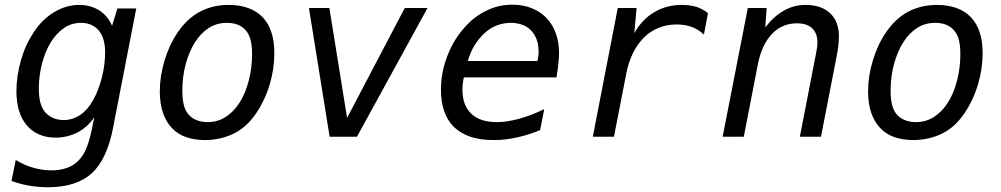

<svg xmlns="http://www.w3.org/2000/svg" viewBox="-20 -581 4254 816"><path d="M183.6 214.8Q162.6 214.8 143.3 213.1Q124 211.4 104.5 208Q66.4 201.7 28.8 188L46.9 99.1Q66.4 110.4 84 118.4Q101.6 126.5 121.1 131.8Q160.2 143.1 198.2 143.1Q270.5 143.1 311 104Q331.5 84.5 345.5 52.7Q359.4 21 369.1 -25.9L380.9 -83Q352.1 -40.5 310.1 -18.6Q288.1 -7.3 264.6 -1.7Q241.2 3.9 216.3 3.9Q177.7 3.9 146.7 -9.3Q115.7 -22.5 93.8 -48.3Q71.3 -74.7 60.5 -111.6Q49.8 -148.4 49.8 -194.3Q49.8 -225.1 54.7 -258.8Q59.6 -292.5 69.3 -326.2Q88.4 -392.1 124 -444.8Q143.6 -474.1 164.6 -494.4Q185.5 -514.6 210.9 -529.8Q261.7 -560.1 316.4 -560.1Q364.7 -560.1 402.3 -536.6Q419.4 -525.4 433.3 -509.3Q447.3 -493.2 456.1 -471.2L479 -544.9H559.1L460 -35.2Q434.1 97.7 369.1 156.2Q303.7 214.8 183.6 214.8ZM250.5 -70.8Q269 -70.8 286.6 -76.2Q304.2 -81.5 321.3 -92.8Q353 -114.3 376 -155.8Q388.7 -178.2 398.4 -204.8Q408.2 -231.4 413.6 -254.4Q420.4 -281.2 423.6 -308.6Q426.8 -335.9 426.8 -357.9Q426.8 -419.4 399.4 -451.7Q385.7 -467.8 366.7 -475.8Q347.7 -483.9 324.2 -483.9Q283.2 -483.9 251.2 -461.4Q219.2 -439 196.3 -401.9Q171.9 -362.3 158.4 -310.3Q145 -258.3 145 -205.6Q145 -165 152.6 -141.4Q160.2 -117.7 172.4 -103.5Q186.5 -87.9 206.5 -79.3Q226.6 -70.8 250.5 -70.8Z M851.1 14.2Q806.2 14.2 770 1.5Q733.9 -11.2 708.5 -39.1Q685.5 -64 672.4 -102.1Q659.2 -140.1 659.2 -193.4Q659.2 -256.8 679.2 -323.7Q688.5 -354.5 702.4 -385.3Q716.3 -416 735.8 -444.3Q775.4 -502 828.6 -530.8Q883.3 -560.1 952.1 -560.1Q996.6 -560.1 1033.4 -547.4Q1070.3 -534.7 1096.2 -507.8Q1146 -455.6 1146 -354.5Q1146 -288.6 1126 -221.2Q1114.7 -184.6 1100.1 -154.3Q1085.4 -124 1069.8 -101.1Q1049.3 -71.3 1026.6 -50Q1003.9 -28.8 976.1 -14.6Q948.2 -0.5 916.7 6.8Q885.3 14.2 851.1 14.2ZM862.3 -62Q904.8 -62 939.2 -84Q973.6 -106 998.5 -145.5Q1011.7 -166 1021.5 -190.2Q1031.2 -214.4 1037.8 -240.7Q1044.4 -267.1 1047.9 -294.9Q1051.3 -322.8 1051.3 -350.6Q1051.3 -385.7 1045.2 -410.6Q1039.1 -435.5 1023.9 -452.6Q1009.3 -469.2 989 -476.6Q968.8 -483.9 944.8 -483.9Q900.9 -483.9 866.9 -461.9Q833 -439.9 808.1 -400.4Q783.7 -361.8 769.3 -308.6Q754.9 -255.4 754.9 -196.3Q754.9 -161.1 761 -135.7Q767.1 -110.4 782.2 -93.3Q796.4 -77.6 817.1 -69.8Q837.9 -62 862.3 -62Z M1293 -546.9H1379.9L1455.1 -80.1L1700.2 -546.9H1796.9L1497.1 0H1380.9Z M2078.6 14.2Q2020 14.2 1978.8 0Q1937.5 -14.2 1910.2 -40.5Q1854 -95.2 1854 -200.2Q1854 -275.4 1883.3 -348.6Q1912.6 -421.9 1964.4 -475.1Q1986.3 -498 2008.3 -513.2Q2030.3 -528.3 2054.2 -539.1Q2079.1 -550.3 2104.2 -555.7Q2129.4 -561 2157.2 -561Q2203.6 -561 2239.7 -546.4Q2275.9 -531.7 2301.8 -505.4Q2328.6 -477.5 2342.3 -439.2Q2356 -400.9 2356 -356Q2356 -345.7 2355.2 -336.4Q2354.5 -327.1 2353.5 -314.9Q2352.5 -307.1 2350.8 -291.3Q2349.1 -275.4 2345.2 -252H1951.2Q1948.2 -237.3 1946.8 -223.6Q1945.3 -210.9 1945.3 -199.7Q1945.3 -133.8 1982.9 -97.7Q2001.5 -79.6 2028.8 -70.8Q2056.2 -62 2091.3 -62Q2114.3 -62 2137.5 -65.7Q2160.6 -69.3 2186.5 -76.2Q2237.8 -90.3 2293 -117.2L2275.4 -27.8Q2247.6 -16.6 2224.1 -9.3Q2200.7 -2 2175.3 3.4Q2150.9 8.8 2127.9 11.5Q2105 14.2 2078.6 14.2ZM2264.2 -321.8Q2265.6 -328.6 2266.6 -334Q2267.6 -339.4 2268.1 -343.8Q2268.6 -347.7 2268.8 -351.8Q2269 -356 2269 -361.8Q2269 -418 2237.3 -451.2Q2221.7 -467.8 2199.5 -475.8Q2177.2 -483.9 2150.9 -483.9Q2121.6 -483.9 2093.3 -473.6Q2064.9 -463.4 2039.1 -439.9Q2016.6 -419.4 1997.8 -389.6Q1979 -359.9 1968.3 -321.8Z M2605.5 -546.9H2685.5L2675.8 -439.9Q2708.5 -498.5 2760.7 -529.3Q2812.5 -560.1 2877.4 -560.1Q2894.5 -560.1 2911.1 -557.9Q2927.7 -555.7 2941.4 -551.3Q2953.6 -547.4 2966.1 -540.5Q2978.5 -533.7 2988.8 -524.9L2971.7 -434.1Q2960.4 -444.8 2947.5 -452.9Q2934.6 -460.9 2920.9 -466.3Q2906.2 -471.7 2889.6 -474.4Q2873 -477.1 2856 -477.1Q2815.9 -477.1 2780.8 -463.4Q2745.6 -449.7 2717.3 -421.9Q2689 -394 2669.9 -355Q2650.9 -315.9 2641.6 -268.1L2589.4 0H2499.5Z M3158.2 -546.9H3238.3L3232.4 -464.8Q3268.6 -511.7 3312 -536.1Q3333 -547.9 3355 -554Q3377 -560.1 3404.3 -560.1Q3436.5 -560.1 3462.9 -551.3Q3489.3 -542.5 3507.8 -524.9Q3526.4 -507.8 3535.9 -482.7Q3545.4 -457.5 3545.4 -428.2Q3545.4 -419.9 3544.7 -408.4Q3543.9 -397 3543 -387.2Q3542 -377.4 3540.3 -366.7Q3538.6 -356 3535.2 -338.9L3469.2 0H3379.4L3445.3 -339.4Q3446.8 -343.8 3446.3 -343.5Q3445.8 -343.3 3446.8 -346.2Q3448.7 -356.4 3450 -363.5Q3451.2 -370.6 3452.1 -376.5Q3453.1 -382.3 3453.6 -387.5Q3454.1 -392.6 3454.1 -398.9Q3454.1 -420.4 3448.5 -435.3Q3442.9 -450.2 3431.6 -460.9Q3409.2 -481.9 3366.7 -481.9Q3303.7 -481.9 3260.7 -436.5Q3217.3 -390.6 3201.2 -309.1L3141.1 0H3051.3Z M3861.3 14.2Q3816.4 14.2 3780.3 1.5Q3744.1 -11.2 3718.8 -39.1Q3695.8 -64 3682.6 -102.1Q3669.4 -140.1 3669.4 -193.4Q3669.4 -256.8 3689.5 -323.7Q3698.7 -354.5 3712.6 -385.3Q3726.6 -416 3746.1 -444.3Q3785.6 -502 3838.9 -530.8Q3893.6 -560.1 3962.4 -560.1Q4006.8 -560.1 4043.7 -547.4Q4080.6 -534.7 4106.4 -507.8Q4156.2 -455.6 4156.2 -354.5Q4156.2 -288.6 4136.2 -221.2Q4125 -184.6 4110.4 -154.3Q4095.7 -124 4080.1 -101.1Q4059.6 -71.3 4036.9 -50Q4014.2 -28.8 3986.3 -14.6Q3958.5 -0.5 3927 6.8Q3895.5 14.2 3861.3 14.2ZM3872.6 -62Q3915 -62 3949.5 -84Q3983.9 -106 4008.8 -145.5Q4022 -166 4031.7 -190.2Q4041.5 -214.4 4048.1 -240.7Q4054.7 -267.1 4058.1 -294.9Q4061.5 -322.8 4061.5 -350.6Q4061.5 -385.7 4055.4 -410.6Q4049.3 -435.5 4034.2 -452.6Q4019.5 -469.2 3999.3 -476.6Q3979 -483.9 3955.1 -483.9Q3911.1 -483.9 3877.2 -461.9Q3843.3 -439.9 3818.4 -400.4Q3793.9 -361.8 3779.5 -308.6Q3765.1 -255.4 3765.1 -196.3Q3765.1 -161.1 3771.2 -135.7Q3777.3 -110.4 3792.5 -93.3Q3806.6 -77.6 3827.4 -69.8Q3848.1 -62 3872.6 -62Z"/></svg>

Font: Hack
Style: Italic
Weight: 400
Italic angle: -11°
Monospace: yes
Designer: Christopher Simpkins
Foundry: Christopher Simpkins
Version: Version 2.019; ttfautohint (v1.4.1) -l 4 -r 80 -G 350 -x 0 -